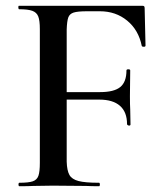

<svg xmlns="http://www.w3.org/2000/svg" viewBox="-20 -645 562 665"><path d="M484 -487Q484 -483 478 -483Q472 -483 471 -486Q460 -541 420.5 -573.5Q381 -606 326 -606H282Q249 -606 235 -601.5Q221 -597 216.5 -584.5Q212 -572 211 -543V-326H327Q375 -326 396.5 -343.5Q418 -361 418 -401Q418 -405 424.5 -405Q431 -405 431 -401L430 -312Q430 -281 431 -266L432 -214Q432 -210 427 -210Q425 -210 422.5 -211.5Q420 -213 420 -215Q420 -257 395.5 -278.5Q371 -300 324 -300H211V-85Q212 -54 220.5 -39Q229 -24 252 -18Q275 -12 323 -12Q326 -12 326 -6Q326 0 323 0Q296 0 278 -1L163 -2L96 -1Q78 0 47 0Q44 0 44 -6Q44 -12 47 -12Q79 -12 93.5 -17Q108 -22 113 -36Q118 -50 118 -81V-544Q118 -574 112.5 -588Q107 -602 92 -607.5Q77 -613 46 -613Q44 -613 43.5 -619Q43 -625 46 -625H473Q478 -625 479.5 -623Q481 -621 481 -616Z"/></svg>

Font: Cormorant Upright SemiBold
Style: Regular
Weight: 600
Designer: Christian Thalmann (Catharsis Fonts)
Foundry: Catharsis Fonts
Version: Version 3.302